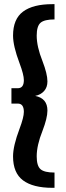

<svg xmlns="http://www.w3.org/2000/svg" viewBox="-20 -774 318 927"><path d="M243.2 59.1V132.8H232.9Q139.6 132.8 91.3 96.9Q43 61 43 -19Q43 -69.3 74.2 -151.9Q95.2 -207.5 95.2 -233.9Q95.2 -273.9 65.9 -273.9H35.2V-348.1H65.9Q95.2 -348.1 95.2 -387.2Q95.2 -413.6 74.2 -469.2Q43 -551.8 43 -602.1Q43 -682.1 91.3 -718Q139.6 -753.9 232.9 -753.9H243.2V-680.2Q194.3 -680.2 175.8 -664.1Q157.2 -647.9 157.2 -602.1Q157.2 -548.8 185.1 -479Q209 -417 209 -380.9Q209 -352.5 192.9 -334.5Q176.8 -316.4 149.9 -311Q209 -299.3 209 -240.2Q209 -204.1 185.1 -142.1Q157.2 -72.3 157.2 -19Q157.2 26.9 175.8 43Q194.3 59.1 243.2 59.1Z"/></svg>

Font: Margherita Black
Style: Regular
Weight: 900
Designer: James Puckett
Foundry: Dunwich Type Founders
Version: Version 1.008;hotconv 1.0.109;makeotfexe 2.5.65596